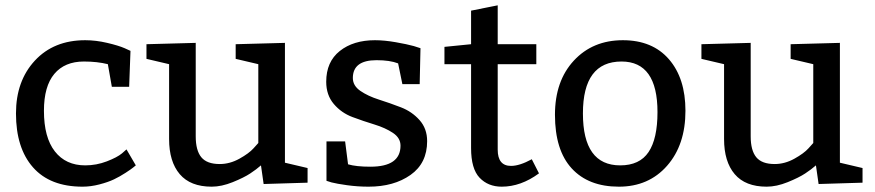

<svg xmlns="http://www.w3.org/2000/svg" viewBox="-20 -691 3284 721"><path d="M400 -365 385 -450Q345 -460 295 -460Q223 -460 184 -413.5Q145 -367 145 -275Q145 -175 186 -122.5Q227 -70 300 -70Q342 -70 381 -85Q420 -100 438 -115L455 -130L490 -70Q486 -67 479.5 -61.5Q473 -56 451.5 -42Q430 -28 408 -17.5Q386 -7 353.5 1.5Q321 10 290 10Q168 10 104 -62.5Q40 -135 40 -265Q40 -387 111 -463.5Q182 -540 300 -540Q340 -540 382.5 -530Q425 -520 448 -510L470 -500L465 -365Z M1135 -60V-5L970 0L960 -70Q943 -55 919.5 -39.5Q896 -24 854 -7Q812 10 775 10Q695 10 655 -37Q615 -84 615 -169V-450L530 -470V-525L715 -530V-179Q715 -126 736 -100.5Q757 -75 805 -75Q843 -75 879 -95Q915 -115 932 -134L950 -154V-450L865 -470V-525L1050 -530V-80Z M1276 -160 1287 -74Q1317 -65 1371 -65Q1484 -65 1484 -144Q1484 -173 1455.5 -192Q1427 -211 1386 -223.5Q1345 -236 1303.5 -251.5Q1262 -267 1233.5 -300.5Q1205 -334 1205 -384Q1205 -459 1256 -499.5Q1307 -540 1388 -540Q1423 -540 1466 -532.5Q1509 -525 1534 -518L1559 -510L1556 -375H1491L1475 -453Q1444 -465 1394 -465Q1305 -465 1305 -398Q1305 -369 1333.5 -349.5Q1362 -330 1403 -317Q1444 -304 1485.5 -288Q1527 -272 1555.5 -240Q1584 -208 1584 -161Q1584 -78 1521.5 -34Q1459 10 1364 10Q1323 10 1283.5 4.5Q1244 -1 1225 -6L1206 -12V-160Z M1994 -525V-450H1849V-129Q1849 -68 1899 -68Q1931 -68 1977 -93L2004 -40Q1936 10 1864 10Q1813 10 1781 -23.5Q1749 -57 1749 -135V-450H1649V-515L1749 -525V-651L1849 -671V-525Z M2319 -540Q2430 -540 2492 -468.5Q2554 -397 2554 -275Q2554 -147 2485 -68.5Q2416 10 2304 10Q2190 10 2127 -58.5Q2064 -127 2064 -260Q2064 -387 2135 -463.5Q2206 -540 2319 -540ZM2314 -460Q2169 -460 2169 -265Q2169 -70 2309 -70Q2382 -70 2415.5 -120Q2449 -170 2449 -270Q2449 -460 2314 -460Z M3219 -60V-5L3054 0L3044 -70Q3027 -55 3003.5 -39.5Q2980 -24 2938 -7Q2896 10 2859 10Q2779 10 2739 -37Q2699 -84 2699 -169V-450L2614 -470V-525L2799 -530V-179Q2799 -126 2820 -100.5Q2841 -75 2889 -75Q2927 -75 2963 -95Q2999 -115 3016 -134L3034 -154V-450L2949 -470V-525L3134 -530V-80Z"/></svg>

Font: Bitter
Style: Regular
Weight: 400
Designer: Sol Matas
Foundry: Sol Matas
Version: Version 1.300;PS 001.300;hotconv 1.0.70;makeotf.lib2.5.58329